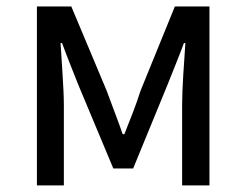

<svg xmlns="http://www.w3.org/2000/svg" viewBox="-20 -563 747 583"><path d="M92.1 0H173.9V-245.5C173.9 -293.4 167 -375.7 163.9 -432.2H168.5C183.9 -389.9 202.4 -344.4 218.4 -304L324.1 -51.4H384.3L488 -304C504 -344.4 522.5 -389.1 538.5 -432.2H542.9C539 -375.7 533 -293.4 533 -245.5V0H616V-543.4H511L406.9 -287.8C392.7 -242.5 374.8 -199.2 357.6 -155.5H352.6C337.5 -199.2 320.2 -242.5 303.8 -287.8L196.5 -543.4H92.1Z"/></svg>

Font: Source Han Sans JP VF
Style: Regular
Weight: 250
Designer: Ryoko NISHIZUKA 西塚涼子 (kana, bopomofo & ideographs); Paul D. Hunt (Latin, Greek & Cyrillic); Sandoll Communications 산돌커뮤니
Foundry: Adobe
Version: Version 2.004;hotconv 1.0.118;makeotfexe 2.5.65603